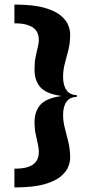

<svg xmlns="http://www.w3.org/2000/svg" viewBox="-20 -685 387 840"><path d="M43 135V53Q75 53 95.5 47.5Q116 42 128 32Q140 22 145 8.5Q150 -5 150 -20Q150 -35 145.5 -55Q141 -75 136 -99Q131 -123 131 -149Q131 -198 157 -227Q183 -256 250 -265Q183 -274 157 -303Q131 -332 131 -381Q131 -413 136 -437Q141 -461 145.5 -479.5Q150 -498 150 -510Q150 -525 145 -538.5Q140 -552 127.5 -562Q115 -572 94.5 -577.5Q74 -583 43 -583V-665Q125 -665 174 -651Q223 -637 247 -616Q271 -595 279 -573.5Q287 -552 287 -537Q287 -498 279.5 -467.5Q272 -437 264 -408.5Q256 -380 256 -348Q256 -311 271.5 -290Q287 -269 316 -269V-261Q287 -261 271.5 -240.5Q256 -220 256 -182Q256 -153 264 -123.5Q272 -94 279.5 -62Q287 -30 287 7Q287 22 279 43.5Q271 65 247 86Q223 107 174 121Q125 135 43 135Z"/></svg>

Font: Smooch Sans ExtraBold
Style: Regular
Weight: 800
Designer: Robert E. Leuschke
Foundry: Robert E. Leuschke
Version: Version 1.010